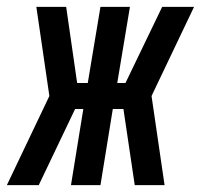

<svg xmlns="http://www.w3.org/2000/svg" viewBox="-56 -540 586 560"><path d="M-36 0 88 -260 50 -520H137L169 -298H200L237 -520H323L286 -298H310L417 -520H510L386 -260L424 0H337L304 -222H273L237 0H151L187 -222H163L57 0Z"/></svg>

Font: Iosevka Semibold
Style: Italic
Weight: 600
Italic angle: -9°
Monospace: yes
Designer: Belleve Invis
Foundry: Belleve Invis
Version: Version 32.5.0; ttfautohint (v1.8.4)